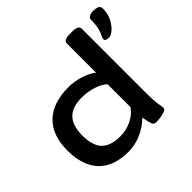

<svg xmlns="http://www.w3.org/2000/svg" viewBox="-178 -958 1170 1170"><g transform="rotate(-45 407.0 -372.5)"><path d="M308 8Q181 8 115 -61Q49 -130 49 -261Q49 -392 120.5 -461Q192 -530 328 -530Q377 -530 427 -514Q477 -498 508 -473V-724Q508 -738 520.5 -745.5Q533 -753 561 -753H583Q611 -753 623.5 -745.5Q636 -738 636 -724V-166Q636 -101 641.5 -72Q647 -43 647 -31Q647 -21 635 -15Q623 -9 606.5 -5.5Q590 -2 575 -1Q560 0 553 0Q535 0 528.5 -17Q522 -34 514 -80Q471 -38 417 -15Q363 8 308 8ZM338 -94Q390 -94 436 -116Q482 -138 508 -176V-373Q483 -398 436 -413Q389 -428 339 -428Q258 -428 218 -387.5Q178 -347 178 -261Q178 -174 217 -134Q256 -94 338 -94ZM715 -568Q704 -568 694 -571.5Q684 -575 684 -586Q684 -596 691.5 -609.5Q699 -623 706.5 -649Q714 -675 714 -720Q714 -752 764 -752Q814 -752 814 -720Q814 -676 796.5 -642Q779 -608 756 -588Q733 -568 715 -568Z"/></g></svg>

Font: Asap Expanded SemiBold
Style: Regular
Weight: 600
Width: 7
Designer: Pablo Cosgaya
Foundry: Omnibus-Type
Version: Version 3.001; ttfautohint (v1.8.4.7-5d5b)